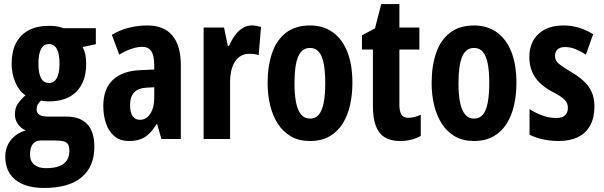

<svg xmlns="http://www.w3.org/2000/svg" viewBox="-20 -682 2963 942"><path d="M196.3 240.2Q105.5 240.2 55.7 200.2Q5.9 160.2 5.9 86.9Q5.9 39.1 33.4 4.9Q61 -29.3 106.4 -42Q83.5 -51.8 68.4 -72.5Q53.2 -93.3 53.2 -120.6Q53.2 -151.9 67.1 -172.4Q81.1 -192.9 105 -214.4Q74.2 -234.4 55.7 -276.9Q37.1 -319.3 37.1 -370.1Q37.1 -428.7 58.3 -470.2Q79.6 -511.7 120.4 -533.4Q161.1 -555.2 219.7 -555.2Q237.8 -555.2 251.2 -553.5Q264.6 -551.8 274.7 -549.1Q284.7 -546.4 292 -543.5H450.2V-465.3L385.7 -451.2Q395 -433.1 398.9 -413.1Q402.8 -393.1 402.8 -369.1Q402.8 -281.2 355.5 -232.9Q308.1 -184.6 221.2 -184.6Q194.3 -184.6 181.6 -189Q173.8 -181.6 166.7 -171.4Q159.7 -161.1 159.7 -145.5Q159.7 -133.8 165.8 -125.7Q171.9 -117.7 184.6 -113.8Q197.3 -109.9 216.3 -109.9H307.1Q372.6 -109.9 407.7 -73.2Q442.9 -36.6 442.9 38.6Q442.9 135.7 380.1 188Q317.4 240.2 196.3 240.2ZM205.6 143.1Q245.1 143.1 270.5 133.3Q295.9 123.5 308.1 104.7Q320.3 85.9 320.3 59.1Q320.3 37.6 314 26.6Q307.6 15.6 292.2 11.5Q276.9 7.3 250 7.3H178.7Q163.6 7.3 151.9 14.9Q140.1 22.5 133.8 37.6Q127.4 52.7 127.4 76.7Q127.4 109.4 148.4 126.2Q169.4 143.1 205.6 143.1ZM220.7 -274.9Q245.6 -274.9 258.8 -298.8Q272 -322.8 272 -369.1Q272 -418.5 258.8 -442.1Q245.6 -465.8 220.2 -465.8Q194.8 -465.8 181.6 -441.7Q168.5 -417.5 168.5 -369.6Q168.5 -323.2 181.2 -299.1Q193.8 -274.9 220.7 -274.9Z M704.1 -557.1Q783.7 -557.1 825.4 -508.1Q867.2 -459 867.2 -361.8V0H772L751 -73.2H748Q731.4 -45.4 712.6 -26.9Q693.8 -8.3 669.9 0.7Q646 9.8 613.8 9.8Q568.4 9.8 540.3 -14.6Q512.2 -39.1 499.5 -78.1Q486.8 -117.2 486.8 -161.1Q486.8 -246.6 534.2 -290.5Q581.5 -334.5 668.9 -337.9L736.8 -340.8V-362.8Q736.8 -407.7 722.9 -429.9Q709 -452.1 677.2 -452.1Q653.8 -452.1 626 -442.9Q598.1 -433.6 564.9 -414.1L528.8 -511.2Q565.9 -533.7 610.4 -545.4Q654.8 -557.1 704.1 -557.1ZM736.8 -253.9 700.2 -252Q658.7 -250 638.4 -228.8Q618.2 -207.5 618.2 -167Q618.2 -130.4 630.6 -112.3Q643.1 -94.2 667 -94.2Q697.8 -94.2 717.3 -124Q736.8 -153.8 736.8 -204.1Z M1215.8 -557.1Q1226.6 -557.1 1236.8 -555.4Q1247.1 -553.7 1260.7 -549.8L1249 -411.1Q1239.3 -415 1227.8 -416.5Q1216.3 -418 1202.6 -418Q1180.2 -418 1162.6 -408.2Q1145 -398.4 1133.1 -380.1Q1121.1 -361.8 1115 -336.2Q1108.9 -310.5 1108.9 -278.8V0H979V-546.9H1079.1L1097.7 -457H1104Q1114.7 -482.9 1130.9 -505.9Q1147 -528.8 1168.5 -543Q1189.9 -557.1 1215.8 -557.1Z M1709 -274.9Q1709 -217.8 1697.5 -166.5Q1686 -115.2 1661.4 -75.7Q1636.7 -36.1 1596.9 -13.2Q1557.1 9.8 1500 9.8Q1446.8 9.8 1407.7 -12.7Q1368.7 -35.2 1343.3 -74.5Q1317.9 -113.8 1305.4 -165.3Q1293 -216.8 1293 -274.9Q1293 -357.4 1314.7 -421.1Q1336.4 -484.9 1382.6 -521Q1428.7 -557.1 1502 -557.1Q1564.9 -557.1 1611.6 -524.4Q1658.2 -491.7 1683.6 -429Q1709 -366.2 1709 -274.9ZM1424.8 -272.9Q1424.8 -216.3 1432.9 -177.7Q1440.9 -139.2 1457.8 -119.6Q1474.6 -100.1 1501 -100.1Q1527.8 -100.1 1544.2 -119.4Q1560.5 -138.7 1568.1 -177.7Q1575.7 -216.8 1575.7 -274.9Q1575.7 -332.5 1568.1 -370.6Q1560.5 -408.7 1544.2 -427.7Q1527.8 -446.8 1501 -446.8Q1460.9 -446.8 1442.9 -404.3Q1424.8 -361.8 1424.8 -272.9Z M1983.4 -104Q1997.1 -104 2012.5 -107.7Q2027.8 -111.3 2044.4 -119.1V-15.1Q2022.9 -2.9 1997.3 3.4Q1971.7 9.8 1942.9 9.8Q1896 9.8 1866.5 -9Q1836.9 -27.8 1823.2 -66.2Q1809.6 -104.5 1809.6 -163.1V-439H1755.9V-508.8L1819.8 -543L1850.6 -662.1H1939.5V-546.9H2037.6V-439H1939.5V-168Q1939.5 -135.7 1949.5 -119.9Q1959.5 -104 1983.4 -104Z M2513.7 -274.9Q2513.7 -217.8 2502.2 -166.5Q2490.7 -115.2 2466.1 -75.7Q2441.4 -36.1 2401.6 -13.2Q2361.8 9.8 2304.7 9.8Q2251.5 9.8 2212.4 -12.7Q2173.3 -35.2 2147.9 -74.5Q2122.6 -113.8 2110.1 -165.3Q2097.7 -216.8 2097.7 -274.9Q2097.7 -357.4 2119.4 -421.1Q2141.1 -484.9 2187.3 -521Q2233.4 -557.1 2306.6 -557.1Q2369.6 -557.1 2416.3 -524.4Q2462.9 -491.7 2488.3 -429Q2513.7 -366.2 2513.7 -274.9ZM2229.5 -272.9Q2229.5 -216.3 2237.5 -177.7Q2245.6 -139.2 2262.5 -119.6Q2279.3 -100.1 2305.7 -100.1Q2332.5 -100.1 2348.9 -119.4Q2365.2 -138.7 2372.8 -177.7Q2380.4 -216.8 2380.4 -274.9Q2380.4 -332.5 2372.8 -370.6Q2365.2 -408.7 2348.9 -427.7Q2332.5 -446.8 2305.7 -446.8Q2265.6 -446.8 2247.6 -404.3Q2229.5 -361.8 2229.5 -272.9Z M2896.5 -160.2Q2896.5 -104.5 2875.7 -66.7Q2855 -28.8 2815.7 -9.5Q2776.4 9.8 2721.2 9.8Q2681.6 9.8 2645.8 2.2Q2609.9 -5.4 2578.1 -21V-147Q2604.5 -128.9 2639.2 -116Q2673.8 -103 2709.5 -103Q2736.8 -103 2751.5 -115.7Q2766.1 -128.4 2766.1 -152.8Q2766.1 -166.5 2760.3 -178.5Q2754.4 -190.4 2736.8 -203.9Q2719.2 -217.3 2684.1 -234.9Q2650.4 -253.4 2626.5 -277.3Q2602.5 -301.3 2589.8 -332Q2577.1 -362.8 2577.1 -401.9Q2577.1 -474.1 2622.1 -515.6Q2667 -557.1 2745.1 -557.1Q2785.2 -557.1 2820.6 -546.1Q2856 -535.2 2890.1 -514.2L2854.5 -414.1Q2831.1 -429.7 2805.2 -440.4Q2779.3 -451.2 2752.4 -451.2Q2728.5 -451.2 2715.8 -439.7Q2703.1 -428.2 2703.1 -408.2Q2703.1 -394 2709 -383.8Q2714.8 -373.5 2732.2 -361.1Q2749.5 -348.6 2783.2 -328.1Q2816.9 -308.6 2842.3 -285.6Q2867.7 -262.7 2882.1 -232.4Q2896.5 -202.1 2896.5 -160.2Z"/></svg>

Font: Open Sans Condensed
Style: Regular
Weight: 400
Width: 3
Designer: Monotype Design Team
Foundry: Monotype Imaging Inc.
Version: Version 3.000